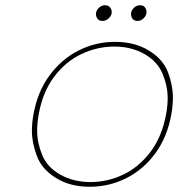

<svg xmlns="http://www.w3.org/2000/svg" viewBox="-20 -707 687 734"><path d="M372 -627Q359 -627 353 -635Q347 -643 347 -652Q347 -654 347 -657Q349 -669 359 -678Q369 -687 382 -687Q394 -687 400.5 -679Q407 -671 407 -662Q407 -660 407 -657Q405 -645 394.5 -636Q384 -627 372 -627ZM506 -627Q493 -627 487 -635Q481 -643 481 -652Q481 -654 481 -657Q483 -669 493 -678Q503 -687 516 -687Q528 -687 534 -679Q540 -671 540 -662Q540 -660 540 -657Q538 -645 528 -636Q518 -627 506 -627ZM323 7Q248 7 194 -26.5Q140 -60 121 -110.5Q102 -161 102 -207Q102 -237 108 -270Q123 -355 168.5 -417.5Q214 -480 279.5 -513.5Q345 -547 420 -547Q495 -547 549.5 -513.5Q604 -480 622.5 -430Q641 -380 641 -334Q641 -304 635 -270Q620 -185 575 -122.5Q530 -60 464 -26.5Q398 7 323 7ZM326 -11Q391 -11 451 -39.5Q511 -68 555 -126Q599 -184 615 -270Q621 -303 621 -332Q621 -378 601.5 -425Q582 -472 532 -500.5Q482 -529 417 -529Q352 -529 291.5 -500.5Q231 -472 187 -413.5Q143 -355 128 -270Q122 -237 122 -208Q122 -162 141 -115Q160 -68 210.5 -39.5Q261 -11 326 -11Z"/></svg>

Font: Fz Poppins Thin
Style: Italic
Weight: 100
Italic angle: -10°
Designer: Ninad Kale (Devanagari), Jonny Pinhorn (Latin)
Foundry: Indian Type Foundry
Version: Vit hóa bi Vntype.Com & FontZin.Com